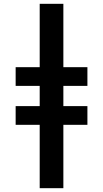

<svg xmlns="http://www.w3.org/2000/svg" viewBox="-20 -843 540 1006"><path d="M188 143V-189H62V-287H188V-393H62V-491H188V-823H312V-491H438V-393H312V-287H438V-189H312V143Z"/></svg>

Font: Iosevka Slab Extrabold
Style: Regular
Weight: 800
Monospace: yes
Designer: Belleve Invis
Foundry: Belleve Invis
Version: Version 11.1.1; ttfautohint (v1.8.3)